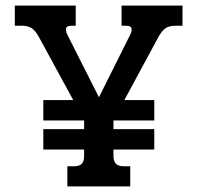

<svg xmlns="http://www.w3.org/2000/svg" viewBox="-20 -667 706 687"><path d="M221 -72H244Q264 -72 272.5 -81Q281 -90 281 -109V-132H135V-205H281V-236H135V-309H242L119 -535Q106 -558 93 -566.5Q80 -575 56 -575H33V-647H251V-575H237Q216 -575 216 -562Q216 -552 223 -539L334 -319L444 -539Q451 -552 451 -562Q451 -575 430 -575H415V-647H633V-575H610Q586 -575 573 -566.5Q560 -558 547 -535L425 -309H532V-236H386V-205H532V-132H386V-109Q386 -90 395 -81Q404 -72 423 -72H446V0H221Z"/></svg>

Font: Pridi
Style: Regular
Weight: 400
Designer: Katatrad Team
Foundry: CadsonDemak
Version: Version 1.001